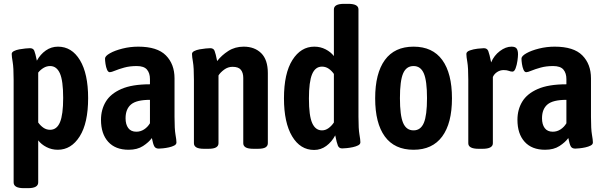

<svg xmlns="http://www.w3.org/2000/svg" viewBox="-20 -773 3148 1000"><path d="M104 207Q51 207 51 177V-357Q51 -422 46 -450Q41 -478 41 -492Q41 -501 52.5 -507Q64 -513 80.5 -516Q97 -519 112.5 -520.5Q128 -522 136 -522Q153 -522 158.5 -509Q164 -496 172 -457Q190 -490 218.5 -510Q247 -530 282 -530Q354 -530 396.5 -459.5Q439 -389 439 -262Q439 -132 395 -62.5Q351 7 281 7Q249 7 222 -7Q195 -21 179 -42V177Q179 207 126 207ZM241 -97Q276 -97 292.5 -136.5Q309 -176 309 -263Q309 -353 292 -391Q275 -429 241 -429Q223 -429 207 -419.5Q191 -410 179 -395V-135Q191 -118 206.5 -107.5Q222 -97 241 -97Z M650 7Q581 7 543.5 -34.5Q506 -76 506 -149Q506 -202 531 -243.5Q556 -285 612 -309.5Q668 -334 761 -334V-361Q761 -392 745.5 -410.5Q730 -429 692 -429Q656 -429 627 -421Q598 -413 579 -405Q560 -397 552 -397Q543 -397 537.5 -410Q532 -423 529.5 -440Q527 -457 527 -468Q527 -481 552.5 -495.5Q578 -510 618 -520Q658 -530 700 -530Q799 -530 844 -484.5Q889 -439 889 -365V-164Q889 -100 894 -72Q899 -44 899 -31Q899 -21 887.5 -15Q876 -9 860 -5.5Q844 -2 829 -0.5Q814 1 807 1Q790 1 783.5 -11Q777 -23 771 -54Q755 -32 725 -12.5Q695 7 650 7ZM690 -87Q712 -87 730.5 -99Q749 -111 761 -131V-253Q691 -253 662.5 -229Q634 -205 634 -157Q634 -125 648 -106Q662 -87 690 -87Z M1043 2Q1015 2 1002.5 -5.5Q990 -13 990 -27V-357Q990 -422 985 -450Q980 -478 980 -492Q980 -501 991.5 -507Q1003 -513 1019.5 -516Q1036 -519 1051.5 -520.5Q1067 -522 1075 -522Q1092 -522 1097.5 -508.5Q1103 -495 1111 -455Q1134 -485 1169 -507.5Q1204 -530 1249 -530Q1306 -530 1340.5 -496Q1375 -462 1375 -392V-27Q1375 -13 1363 -5.5Q1351 2 1322 2H1301Q1272 2 1259.5 -5.5Q1247 -13 1247 -27V-367Q1247 -394 1234.5 -409.5Q1222 -425 1191 -425Q1167 -425 1147 -410Q1127 -395 1118 -380V-27Q1118 -13 1105.5 -5.5Q1093 2 1065 2Z M1616 8Q1544 8 1501.5 -63Q1459 -134 1459 -261Q1459 -391 1503 -460.5Q1547 -530 1617 -530Q1649 -530 1676 -516Q1703 -502 1719 -481V-724Q1719 -753 1772 -753H1794Q1847 -753 1847 -724V-165Q1847 -101 1852 -73Q1857 -45 1857 -32Q1857 -22 1845.5 -16Q1834 -10 1817.5 -6.5Q1801 -3 1785.5 -1.5Q1770 0 1762 0Q1746 0 1740 -14Q1734 -28 1726 -68Q1708 -34 1679.5 -13Q1651 8 1616 8ZM1657 -94Q1675 -94 1691 -105.5Q1707 -117 1719 -135V-388Q1707 -405 1691.5 -415.5Q1676 -426 1657 -426Q1622 -426 1605.5 -386.5Q1589 -347 1589 -260Q1589 -170 1606 -132Q1623 -94 1657 -94Z M2134 7Q2035 7 1984.5 -62Q1934 -131 1934 -261Q1934 -391 1984.5 -460.5Q2035 -530 2134 -530Q2233 -530 2283.5 -460.5Q2334 -391 2334 -261Q2334 -131 2283 -62Q2232 7 2134 7ZM2134 -94Q2171 -94 2187.5 -133Q2204 -172 2204 -262Q2204 -352 2187.5 -390.5Q2171 -429 2134 -429Q2096 -429 2079.5 -390.5Q2063 -352 2063 -262Q2063 -172 2079.5 -133Q2096 -94 2134 -94Z M2473 2Q2419 2 2419 -27V-357Q2419 -422 2414 -450Q2409 -478 2409 -492Q2409 -504 2427.5 -510.5Q2446 -517 2468 -519.5Q2490 -522 2500 -522Q2517 -522 2523 -507.5Q2529 -493 2538 -448Q2553 -484 2583.5 -507Q2614 -530 2644 -530Q2664 -530 2671 -520Q2678 -510 2678 -490Q2678 -478 2675 -456.5Q2672 -435 2665.5 -417.5Q2659 -400 2649 -400Q2640 -400 2630 -404Q2620 -408 2603 -408Q2585 -408 2569.5 -398Q2554 -388 2547 -372V-27Q2547 2 2493 2Z M2819 7Q2750 7 2712.5 -34.5Q2675 -76 2675 -149Q2675 -202 2700 -243.5Q2725 -285 2781 -309.5Q2837 -334 2930 -334V-361Q2930 -392 2914.5 -410.5Q2899 -429 2861 -429Q2825 -429 2796 -421Q2767 -413 2748 -405Q2729 -397 2721 -397Q2712 -397 2706.5 -410Q2701 -423 2698.5 -440Q2696 -457 2696 -468Q2696 -481 2721.5 -495.5Q2747 -510 2787 -520Q2827 -530 2869 -530Q2968 -530 3013 -484.5Q3058 -439 3058 -365V-164Q3058 -100 3063 -72Q3068 -44 3068 -31Q3068 -21 3056.5 -15Q3045 -9 3029 -5.5Q3013 -2 2998 -0.5Q2983 1 2976 1Q2959 1 2952.5 -11Q2946 -23 2940 -54Q2924 -32 2894 -12.5Q2864 7 2819 7ZM2859 -87Q2881 -87 2899.5 -99Q2918 -111 2930 -131V-253Q2860 -253 2831.5 -229Q2803 -205 2803 -157Q2803 -125 2817 -106Q2831 -87 2859 -87Z"/></svg>

Font: Asap Condensed SemiBold
Style: Regular
Weight: 600
Width: 3
Designer: Pablo Cosgaya
Foundry: Omnibus-Type
Version: Version 3.001; ttfautohint (v1.8.4.7-5d5b)